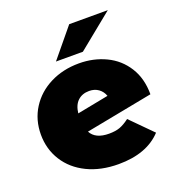

<svg xmlns="http://www.w3.org/2000/svg" viewBox="-139 -881 931 1005"><g transform="rotate(-20 326.5 -378.5)"><path d="M473 -197 591 -78Q509 10 352 10Q253 10 178 -26.5Q103 -63 62 -128Q21 -193 21 -274Q21 -356 62 -420.5Q103 -485 174.5 -521Q246 -557 335 -557Q416 -557 484 -524.5Q552 -492 592 -428.5Q632 -365 632 -277L258 -205Q283 -157 359 -157Q395 -157 419.5 -166Q444 -175 473 -197ZM243 -312 418 -346Q409 -372 387.5 -387.5Q366 -403 336 -403Q297 -403 272.5 -380Q248 -357 243 -312ZM358 -767H573L376 -607H226Z"/></g></svg>

Font: Montserrat Alternates Black
Style: Regular
Weight: 900
Designer: Julieta Ulanovsky
Foundry: Julieta Ulanovsky
Version: Version 7.200